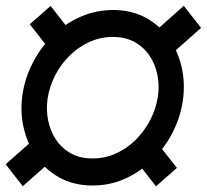

<svg xmlns="http://www.w3.org/2000/svg" viewBox="-27 -638 723 671"><path d="M139.2 -292.5Q133.8 -254.4 141.1 -217.8Q148.4 -181.2 167.5 -151.6Q186.5 -122.1 217.5 -103.8Q248.5 -85.4 290 -84.5Q335.4 -83 375.2 -100.3Q415 -117.7 446.5 -148.7Q478 -179.7 498.3 -219.2Q518.6 -258.8 524.9 -301.3Q530.3 -339.4 523.2 -375.7Q516.1 -412.1 496.8 -441.7Q477.5 -471.2 446.8 -489.3Q416 -507.3 374.5 -508.8Q329.1 -510.3 289.1 -492.9Q249 -475.6 217.5 -444.8Q186 -414.1 165.8 -374.8Q145.5 -335.4 139.2 -292.5ZM49.8 -293Q56.2 -354.5 83.5 -410.6Q110.8 -466.8 154.5 -510.7Q198.2 -554.7 254.4 -579.3Q310.5 -604 375 -603Q435.5 -601.6 482.7 -575.9Q529.8 -550.3 561 -507.3Q592.3 -464.4 606 -410.9Q619.6 -357.4 613.8 -300.8Q607.4 -239.3 580.3 -183.1Q553.2 -127 509.5 -82.8Q465.8 -38.6 409.9 -13.4Q354 11.7 289.6 10.3Q229 8.8 181.6 -17.1Q134.3 -43 103 -85.9Q71.8 -128.9 57.9 -182.6Q43.9 -236.3 49.8 -293ZM675.8 -540.5 569.3 -446.3 509.3 -523.4 615.2 -617.7ZM159.2 -81.5 52.7 12.7 -7.3 -64 99.1 -157.7ZM518.1 13.2 435.1 -93.8 507.3 -157.7 591.3 -51.3ZM161.1 -446.3 77.1 -553.2 149.9 -617.2 233.4 -510.3Z"/></svg>

Font: Roboto Black
Style: Italic
Weight: 900
Italic angle: -12°
Designer: Christian Robertson
Foundry: Google
Version: Version 3.0; 2020